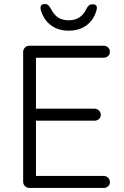

<svg xmlns="http://www.w3.org/2000/svg" viewBox="-20 -925 608 945"><path d="M124 -700H491Q503 -700 512 -691.5Q521 -683 521 -670Q521 -657 512 -649Q503 -641 491 -641H147L157 -658V-377L146 -390H446Q458 -390 467 -381Q476 -372 476 -360Q476 -347 467 -339Q458 -331 446 -331H148L157 -341V-53L152 -59H491Q503 -59 512 -50Q521 -41 521 -29Q521 -16 512 -8Q503 0 491 0H124Q112 0 103 -9Q94 -18 94 -30V-670Q94 -682 103 -691Q112 -700 124 -700ZM318 -774Q267 -774 231 -800.5Q195 -827 181 -875Q177 -889 182 -897Q187 -905 200 -905Q212 -905 217.5 -899.5Q223 -894 230 -883Q243 -855 264.5 -840Q286 -825 318 -825Q380 -825 406 -883Q412 -894 418.5 -899Q425 -904 436 -904Q449 -904 454 -897Q459 -890 455 -875Q442 -827 406 -800.5Q370 -774 318 -774Z"/></svg>

Font: Quicksand Light
Style: Regular
Weight: 400
Version: Version 3.004